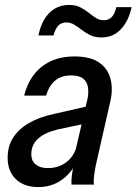

<svg xmlns="http://www.w3.org/2000/svg" viewBox="-20 -749 554 779"><path d="M270 0Q269 -15 271.5 -36.5Q274 -58 280 -84L274 -85L335 -348Q340 -372 337 -394Q334 -416 318 -429.5Q302 -443 269 -443Q228 -443 203 -421.5Q178 -400 167 -361H78Q97 -437 149.5 -478.5Q202 -520 282 -520Q348 -520 383.5 -494.5Q419 -469 429 -426.5Q439 -384 427 -335L369 -80Q365 -60 362 -38.5Q359 -17 361 0ZM135 10Q78 10 44.5 -22Q11 -54 11 -109Q11 -155 33 -190Q55 -225 97 -249.5Q139 -274 200 -287L349 -321L333 -249L215 -224Q161 -211 134 -186Q107 -161 107 -123Q107 -96 125 -81.5Q143 -67 174 -67Q219 -67 250.5 -92Q282 -117 292 -159L287 -84Q262 -39 223.5 -14.5Q185 10 135 10ZM392 -597Q366 -597 347 -606Q328 -615 312 -627.5Q296 -640 281 -649Q266 -658 249 -658Q229 -658 216.5 -645Q204 -632 197 -605H136Q143 -642 159.5 -670Q176 -698 201.5 -713.5Q227 -729 260 -729Q287 -729 305.5 -719.5Q324 -710 339 -698Q354 -686 368.5 -676.5Q383 -667 401 -667Q421 -667 433.5 -680Q446 -693 452 -720H514Q502 -664 470.5 -630.5Q439 -597 392 -597Z"/></svg>

Font: Instrument Sans SemiCondensed Medium
Style: Italic
Weight: 500
Width: 4
Italic angle: -13°
Designer: Rodrigo Fuenzalida
Foundry: fragTYPE
Version: Version 1.000;gftools[0.9.28]